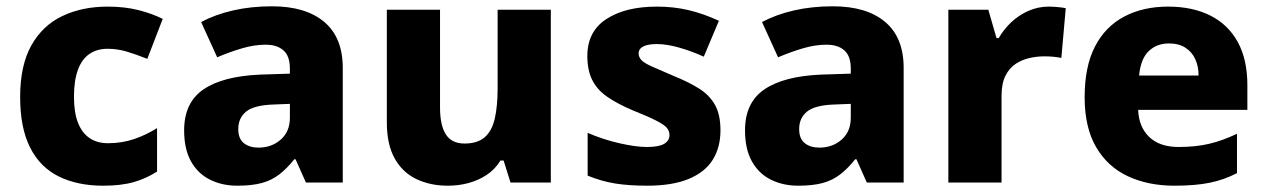

<svg xmlns="http://www.w3.org/2000/svg" viewBox="-20 -580 4025 610"><path d="M308 10Q226 10 166.5 -19.5Q107 -49 75.5 -111.5Q44 -174 44 -272Q44 -372 79.5 -435.5Q115 -499 178 -529Q241 -559 322 -559Q376 -559 419.5 -548Q463 -537 497 -520L448 -393Q413 -407 383 -416Q353 -425 322 -425Q288 -425 264 -408.5Q240 -392 227.5 -358Q215 -324 215 -273Q215 -222 228 -189.5Q241 -157 265 -141Q289 -125 323 -125Q367 -125 405.5 -138Q444 -151 479 -173V-35Q445 -13 405 -1.5Q365 10 308 10Z M844 -560Q951 -560 1010 -510.5Q1069 -461 1069 -364V0H952L919 -74H915Q892 -45 867.5 -26Q843 -7 811.5 1.5Q780 10 734 10Q686 10 647.5 -9Q609 -28 587 -67Q565 -106 565 -166Q565 -254 626.5 -296Q688 -338 807 -343L901 -346V-362Q901 -402 880.5 -420Q860 -438 824 -438Q788 -438 749 -426.5Q710 -415 670 -398L619 -510Q664 -534 721 -547Q778 -560 844 -560ZM850 -248Q787 -246 762 -225.5Q737 -205 737 -170Q737 -139 755 -125Q773 -111 801 -111Q843 -111 872 -136.5Q901 -162 901 -206V-250Z M1730 -549V0H1602L1580 -70H1570Q1553 -42 1526.5 -24.5Q1500 -7 1468.5 1.5Q1437 10 1403 10Q1347 10 1303 -11Q1259 -32 1234 -76.5Q1209 -121 1209 -191V-549H1378V-238Q1378 -182 1396.5 -153Q1415 -124 1456 -124Q1497 -124 1520 -144Q1543 -164 1552 -203.5Q1561 -243 1561 -299V-549Z M2269 -166Q2269 -112 2244.5 -72.5Q2220 -33 2168 -11.5Q2116 10 2036 10Q1978 10 1934.5 3Q1891 -4 1847 -22V-158Q1895 -137 1947.5 -125Q2000 -113 2035 -113Q2073 -113 2090 -123Q2107 -133 2107 -151Q2107 -164 2098.5 -174Q2090 -184 2064.5 -197Q2039 -210 1989 -230Q1940 -251 1908.5 -273Q1877 -295 1861.5 -326Q1846 -357 1846 -402Q1846 -480 1906.5 -519.5Q1967 -559 2067 -559Q2120 -559 2167 -548Q2214 -537 2264 -514L2216 -400Q2176 -418 2137 -429Q2098 -440 2067 -440Q2039 -440 2024 -432.5Q2009 -425 2009 -410Q2009 -399 2017.5 -389.5Q2026 -380 2050.5 -369Q2075 -358 2122 -338Q2169 -319 2202 -298Q2235 -277 2252 -246Q2269 -215 2269 -166Z M2626 -560Q2733 -560 2792 -510.5Q2851 -461 2851 -364V0H2734L2701 -74H2697Q2674 -45 2649.5 -26Q2625 -7 2593.5 1.5Q2562 10 2516 10Q2468 10 2429.5 -9Q2391 -28 2369 -67Q2347 -106 2347 -166Q2347 -254 2408.5 -296Q2470 -338 2589 -343L2683 -346V-362Q2683 -402 2662.5 -420Q2642 -438 2606 -438Q2570 -438 2531 -426.5Q2492 -415 2452 -398L2401 -510Q2446 -534 2503 -547Q2560 -560 2626 -560ZM2632 -248Q2569 -246 2544 -225.5Q2519 -205 2519 -170Q2519 -139 2537 -125Q2555 -111 2583 -111Q2625 -111 2654 -136.5Q2683 -162 2683 -206V-250Z M3312 -559Q3325 -559 3341 -557.5Q3357 -556 3366 -554L3352 -396Q3343 -398 3329 -399.5Q3315 -401 3298 -401Q3274 -401 3250 -395.5Q3226 -390 3206 -376.5Q3186 -363 3174 -338.5Q3162 -314 3162 -275V0H2993V-549H3120L3146 -459H3153Q3169 -487 3193 -509.5Q3217 -532 3247.5 -545.5Q3278 -559 3312 -559Z M3691 -559Q3769 -559 3825.5 -530.5Q3882 -502 3912.5 -446.5Q3943 -391 3943 -309V-231H3596Q3598 -177 3631 -145Q3664 -113 3725 -113Q3778 -113 3821 -123Q3864 -133 3910 -155V-30Q3870 -9 3824 0.5Q3778 10 3711 10Q3628 10 3563.5 -20Q3499 -50 3462.5 -112.5Q3426 -175 3426 -271Q3426 -369 3459 -432.5Q3492 -496 3552 -527.5Q3612 -559 3691 -559ZM3694 -442Q3655 -442 3629.5 -417.5Q3604 -393 3599 -340H3788Q3788 -369 3777.5 -392Q3767 -415 3746 -428.5Q3725 -442 3694 -442Z"/></svg>

Font: Noto Sans Thai ExtraBold
Style: Regular
Weight: 800
Version: Version 2.001